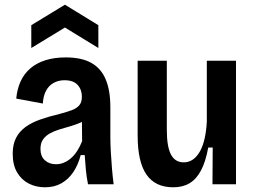

<svg xmlns="http://www.w3.org/2000/svg" viewBox="-20 -783 1086 816"><path d="M171 13Q133 13 102 -3Q71 -19 52.5 -50.5Q34 -82 34 -130Q34 -169 48 -196.5Q62 -224 88 -243Q114 -262 151 -275Q188 -288 234 -299Q264 -307 284.5 -314.5Q305 -322 316.5 -335Q328 -348 328 -372Q328 -402 310 -422Q292 -442 254 -442Q229 -442 208.5 -431Q188 -420 176 -398Q164 -376 162 -343L49 -364Q53 -405 67.5 -437Q82 -469 108.5 -492Q135 -515 173 -527Q211 -539 259 -539Q327 -539 368.5 -515.5Q410 -492 429.5 -445Q449 -398 449 -327V-202Q449 -172 451 -136.5Q453 -101 456 -65.5Q459 -30 463 0H354Q348 -30 345 -60.5Q342 -91 340 -124H323Q312 -82 291.5 -51.5Q271 -21 241 -4Q211 13 171 13ZM218 -85Q235 -85 251 -91.5Q267 -98 281.5 -110.5Q296 -123 308 -141.5Q320 -160 329 -183L328 -288L356 -285Q342 -271 322 -262Q302 -253 279 -246.5Q256 -240 233 -233Q210 -226 192 -216Q174 -206 163 -190.5Q152 -175 152 -150Q152 -119 170.5 -102Q189 -85 218 -85ZM113 -579V-676L256 -763L398 -676V-579L256 -666Z M716 13Q640 13 602.5 -41Q565 -95 565 -207V-525H689V-230Q689 -160 706.5 -126.5Q724 -93 761 -93Q783 -93 800.5 -105.5Q818 -118 830.5 -141Q843 -164 850 -196Q857 -228 859 -266V-525H983V-213V0H883L884 -156H865Q854 -96 834.5 -59Q815 -22 786 -4.5Q757 13 716 13Z"/></svg>

Font: Bricolage Grotesque SemiCondensed SemiBold
Style: Regular
Weight: 600
Width: 4
Designer: Mathieu Triay
Foundry: Atelier Triay
Version: Version 1.001;gftools[0.9.33.dev8+g029e19f]